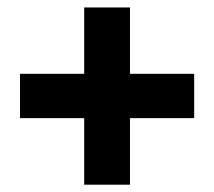

<svg xmlns="http://www.w3.org/2000/svg" viewBox="-20 -590 580 520"><path d="M34.2 -270V-390.1H208V-569.8H332V-390.1H505.9V-270H332V-89.8H208V-270Z"/></svg>

Font: Source Sans Pro Black
Style: Regular
Weight: 900
Designer: Paul D. Hunt
Foundry: Adobe Systems Incorporated
Version: Version 2.020;PS 2.0;hotconv 1.0.86;makeotf.lib2.5.63406